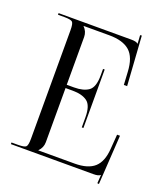

<svg xmlns="http://www.w3.org/2000/svg" viewBox="-142 -834 828 967"><g transform="rotate(20 272.0 -351.0)"><path d="M333 -201.2H324.2V-254.9Q324.2 -318.4 296.4 -338.9Q268.6 -359.4 218.8 -359.4H179.7V-69.3Q179.7 -40 158.2 -18.6V-17.6H352.5Q423.8 -17.6 458.5 -48.8Q493.2 -80.1 498 -149.4L503.9 -227.5H519.5L502.9 37.1L494.1 36.1L497.1 -8.8H496.1Q487.3 0 460 0H17.6V-8.8H51.8Q86.9 -8.8 95.2 -17.1Q103.5 -25.4 103.5 -60.5V-641.6Q103.5 -676.8 95.2 -685.1Q86.9 -693.4 51.8 -693.4H17.6V-702.1H407.2Q434.6 -702.1 443.4 -693.4H444.3L441.4 -738.3L450.2 -739.3L467.8 -474.6H450.2L446.3 -543Q442.4 -620.1 405.8 -652.3Q369.1 -684.6 295.9 -684.6H158.2V-683.6Q179.7 -662.1 179.7 -632.8V-377H218.8Q269.5 -377 296.9 -397Q324.2 -417 324.2 -480.5V-514.6H333Z"/></g></svg>

Font: FoglihtenNo07
Style: Regular
Weight: 500
Designer: gluk (gluksza@wp.pl)
Foundry: gluk (gluksza@wp.pl)
Version: Version 0.871